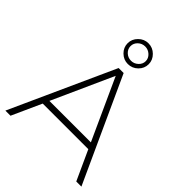

<svg xmlns="http://www.w3.org/2000/svg" viewBox="-260 -1081 1218 1218"><g transform="rotate(45 349.0 -472.0)"><path d="M443 -851Q443 -813 415 -785.5Q387 -758 348 -758Q310 -758 282 -785.5Q254 -813 254 -851Q254 -888 282 -916Q310 -944 348 -944Q387 -944 415 -916Q443 -888 443 -851ZM280 -851Q280 -825 300 -806Q320 -787 348 -787Q375 -787 395.5 -806Q416 -825 416 -851Q416 -877 395.5 -896Q375 -915 348 -915Q320 -915 300 -896Q280 -877 280 -851ZM644 0 553 -199H144L54 0H8L325 -699H370L690 0ZM162 -241H534L347 -651Z"/></g></svg>

Font: TypoPRO Montserrat
Style: Regular
Weight: 275
Designer: Julieta Ulanovsky
Foundry: Julieta Ulanovsky
Version: Version 6.001